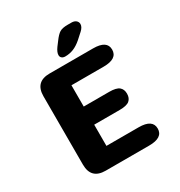

<svg xmlns="http://www.w3.org/2000/svg" viewBox="-186 -930 992 1059"><g transform="rotate(-30 309.5 -401.0)"><path d="M544 -561Q544 -502.5 456 -502.5H251V-367H413.5Q458 -367 475.8 -352.2Q493.5 -337.5 493.5 -309.5Q493.5 -281 475.8 -266.2Q458 -251.5 413.5 -251.5H251V-116.5H456Q544 -116.5 544 -58Q544 0 456 0H179Q87 0 87 -92V-527Q87 -619 179 -619H456Q544 -619 544 -561ZM301.5 -657Q288 -657 280 -663.8Q272 -670.5 272 -682Q272 -700 290 -725L310 -751.5Q332 -781.5 349 -791.8Q366 -802 399.5 -802H423.5Q442 -802 452.5 -793Q463 -784 463 -770.5Q463 -751.5 442 -732.5L406 -700Q379.5 -677 354.5 -667Q329.5 -657 301.5 -657Z"/></g></svg>

Font: Sono Monospace
Style: Bold
Weight: 700
Designer: Tyler Finck
Foundry: Tyler Finck
Version: Version 2.112